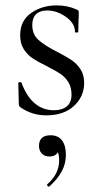

<svg xmlns="http://www.w3.org/2000/svg" viewBox="-20 -418 378 714"><path d="M191 -226Q226 -208 245.5 -195Q265 -182 279 -161Q293 -140 293 -110Q293 -59 255 -24Q217 11 152 11Q99 11 56 -19Q50 -23 50 -31L48 -109Q48 -112 53.5 -112.5Q59 -113 60 -110Q79 -59 109.5 -33.5Q140 -8 180 -8Q211 -8 228.5 -22.5Q246 -37 246 -66Q246 -94 233.5 -113.5Q221 -133 203 -144.5Q185 -156 154 -172Q121 -188 101.5 -201Q82 -214 68.5 -235Q55 -256 55 -287Q55 -341 95.5 -369.5Q136 -398 191 -398Q231 -398 264 -383Q270 -381 271.5 -378.5Q273 -376 273 -372Q273 -352 272 -341L271 -299Q271 -297 265 -297Q259 -297 259 -299Q259 -331 225.5 -355Q192 -379 155 -379Q129 -379 114.5 -365.5Q100 -352 100 -325Q100 -290 123 -269.5Q146 -249 191 -226ZM161 276Q158 276 156 272.5Q154 269 156 267Q200 229 200 178Q200 158 195 149Q190 140 179 135L197 129Q199 146 190 155Q181 164 164 164Q146 164 135.5 153Q125 142 125 125Q125 85 168 85Q196 85 210.5 104Q225 123 225 158Q225 191 209.5 219.5Q194 248 164 275Q163 276 161 276Z"/></svg>

Font: Cormorant Infant
Style: Regular
Weight: 400
Designer: Christian Thalmann (Catharsis Fonts)
Foundry: Catharsis Fonts
Version: Version 4.000